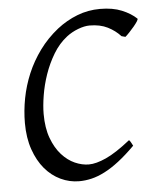

<svg xmlns="http://www.w3.org/2000/svg" viewBox="-49 -672 594 727"><g transform="rotate(-5 248.5 -308.5)"><path d="M496.1 -581.1Q498 -578.6 492.7 -570.3Q487.3 -562 478.8 -551.8Q470.2 -541.5 460.7 -531.5Q451.2 -521.5 444.8 -516.1L430.2 -520Q410.2 -542 381.6 -556.4Q353 -570.8 313 -570.8Q293.5 -570.8 269 -561.5Q244.6 -552.2 225.1 -537.1Q194.3 -513.2 172.6 -477.1Q150.9 -440.9 137.2 -401.1Q123.5 -361.3 117.2 -322Q110.8 -282.7 110.8 -252Q110.8 -198.7 125.2 -159.9Q139.6 -121.1 162.4 -95.9Q185.1 -70.8 212.2 -58.8Q239.3 -46.9 265.1 -46.9Q292.5 -46.9 330.8 -64.2Q369.1 -81.5 423.8 -125Q426.3 -124 428.2 -120.8Q430.2 -117.7 432.1 -114.3Q434.1 -110.8 435.5 -107.7Q437 -104.5 438 -103Q404.8 -69.8 375.7 -47.4Q346.7 -24.9 320.3 -11.5Q293.9 2 270 7.6Q246.1 13.2 223.1 13.2Q186.5 13.2 152.8 -2.7Q119.1 -18.6 93.5 -48.8Q67.9 -79.1 52.5 -123.3Q37.1 -167.5 37.1 -224.1Q37.1 -270 46.1 -317.6Q55.2 -365.2 74.2 -410.4Q93.3 -455.6 123 -496.3Q152.8 -537.1 193.8 -569.8Q229.5 -597.7 270.8 -613.8Q312 -629.9 357.9 -629.9Q406.2 -629.9 440.4 -615.7Q474.6 -601.6 496.1 -581.1Z"/></g></svg>

Font: Gentium Plus Cyr
Style: Italic
Weight: 400
Italic angle: -8°
Designer: J. Victor Gaultney, Annie Olsen, Iska Routamaa, Becca Hirsbrunner
Foundry: SIL International
Version: Version 5.000